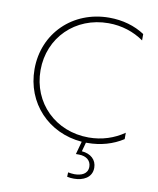

<svg xmlns="http://www.w3.org/2000/svg" viewBox="-98 -780 882 1069"><g transform="rotate(10 343.5 -245.5)"><path d="M433 4C508 4 577 -16 634 -53V-89C578 -50 510 -27 434 -27C247 -27 106 -165 106 -350C106 -535 247 -673 434 -673C510 -673 578 -650 634 -611V-647C578 -684 509 -704 433 -704C227 -704 72 -553 72 -350C72 -158 211 -12 401 3L381 76H398C442 76 467 100 467 133C467 174 431 188 392 188C380 188 368 186 356 184L355 209C367 212 381 213 394 213C445 213 495 190 495 134C495 89 462 59 411 55L425 4Z"/></g></svg>

Font: Chess Sans ExtraLight
Style: Regular
Weight: 275
Designer: Wolf Bōese
Foundry: Wolf Bōese
Version: Version 7.223;Glyphs 3.3 (3306)